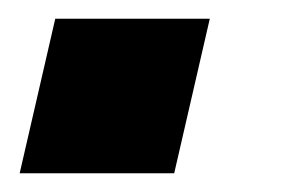

<svg xmlns="http://www.w3.org/2000/svg" viewBox="-20 -185 325 205"><path d="M1 0 39 -165H204L166 0Z"/></svg>

Font: Instrument Sans
Style: Bold Italic
Weight: 700
Italic angle: -13°
Designer: Rodrigo Fuenzalida
Foundry: fragTYPE
Version: Version 1.000;gftools[0.9.28]